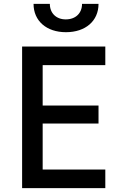

<svg xmlns="http://www.w3.org/2000/svg" viewBox="-20 -970 640 990"><path d="M320 -804C421 -804 488 -862 488 -950H403C403 -902 370 -870 319 -870C270 -870 237 -902 237 -950H153C153 -862 220 -804 320 -804ZM523 0V-96H200V-333H488V-426H200V-634H523V-730H94V0Z"/></svg>

Font: Tekne LDO SemiBold
Style: Regular
Weight: 600
Monospace: yes
Designer: Alessio Laiso, Mario Rullo, Paolo Rosset
Foundry: Alessio Laiso
Version: Version 1.000;hotconv 1.0.109;makeotfexe 2.5.65596